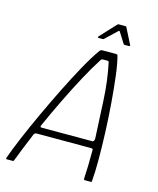

<svg xmlns="http://www.w3.org/2000/svg" viewBox="-121 -910 816 994"><g transform="rotate(15 286.5 -412.5)"><path d="M11 0Q8 0 7.5 -1.5Q7 -3 8 -8Q25 -56 53.5 -123.5Q82 -191 117.5 -267.5Q153 -344 190.5 -419.5Q228 -495 264 -560Q300 -625 331 -668Q334 -670 336.5 -671.5Q339 -673 341 -673H417Q420 -673 422.5 -672Q425 -671 426 -667Q437 -627 445 -561Q453 -495 459 -418.5Q465 -342 468 -264Q471 -186 471 -119.5Q471 -53 467 -9Q467 -3 466 -1.5Q465 0 462 0H429Q426 0 425.5 -1.5Q425 -3 424 -7Q426 -36 427 -75Q428 -114 428 -160Q429 -165 426 -167Q423 -169 417 -169H125Q120 -168 117 -166Q114 -164 111 -158Q93 -114 77 -75Q61 -36 50 -6Q48 -3 47.5 -1.5Q47 0 43 0ZM143 -205H415Q419 -205 422 -208.5Q425 -212 426 -222Q421 -324 416 -425.5Q411 -527 391 -622Q390 -628 383 -628H358Q351 -628 347 -621Q317 -575 280.5 -507.5Q244 -440 207 -364Q170 -288 138 -216Q136 -213 136.5 -209Q137 -205 143 -205ZM307 -730Q304 -730 304 -732.5Q304 -735 305 -737L384 -822Q387 -825 391 -825H427Q431 -825 432 -822L475 -737Q477 -735 475.5 -732.5Q474 -730 471 -730H447Q443 -730 441 -734L405 -791Q402 -795 398 -791L338 -734Q335 -730 331 -730Z"/></g></svg>

Font: Glory Thin ExtraLight
Style: Italic
Weight: 250
Italic angle: -12°
Version: Version 1.011